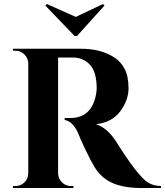

<svg xmlns="http://www.w3.org/2000/svg" viewBox="-20 -945 829 965"><path d="M367 -764H355L208 -917L215 -925L361 -860L498 -925L505 -917ZM318 -656H274Q273 -656 272 -656V-73Q273 -47 291.5 -28.5Q310 -10 336 -10H349V0H45V-10H58Q84 -10 102.5 -28Q121 -46 122 -72V-627Q121 -653 102.5 -671.5Q84 -690 58 -690H45V-700H388Q485 -700 552 -658Q586 -637 606 -599.5Q626 -562 626 -501.5Q626 -441 584 -385Q542 -329 462 -321Q520 -302 564 -233Q672 -61 723 -28Q750 -11 789 -10V0H691Q606 0 549 -23.5Q492 -47 456 -104Q438 -133 410 -191.5Q382 -250 373 -275Q346 -335 305 -342V-352H336Q439 -353 462 -467Q466 -488 466 -500Q466 -582 433 -618.5Q400 -655 348 -656Q338 -656 318 -656Z"/></svg>

Font: Cinzel Decorative
Style: Bold
Weight: 700
Version: Version 1.002;PS 001.002;hotconv 1.0.56;makeotf.lib2.0.21325